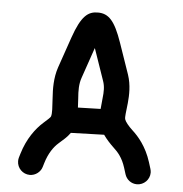

<svg xmlns="http://www.w3.org/2000/svg" viewBox="-48 -688 699 734"><g transform="rotate(5 301.0 -320.5)"><path d="M139.6 -34.7 144 -49.3C155.8 -88.9 174.3 -114.3 191.4 -129.4C207.5 -143.6 224.1 -157.2 235.4 -173.8L362.8 -177.7C373.5 -162.1 388.2 -146 403.8 -131.3C419.9 -116.7 438 -96.2 449.7 -59.1L457.5 -34.2C463.9 -14.2 481.9 0 503.9 0C530.8 0 552.7 -22 552.7 -48.8C552.7 -53.7 551.8 -58.6 550.3 -63.5L542.5 -88.4C523.9 -147 492.7 -182.6 469.7 -203.6C453.1 -218.8 440.4 -234.9 438 -243.2C435.1 -252.9 439 -271 442.4 -306.2C445.3 -336.4 446.8 -375.5 433.6 -414.6L392.6 -533.2C363.8 -616.7 339.4 -641.1 298.3 -641.1C261.2 -641.1 235.4 -622.6 205.6 -536.6L165 -418.9C150.9 -377.4 151.9 -334.5 154.3 -300.3C156.2 -265.1 158.7 -242.2 154.3 -229.5C152.8 -225.6 143.1 -216.8 127 -202.6C99.1 -177.7 67.9 -136.7 50.3 -77.6L45.9 -63C44.4 -58.1 43.9 -53.7 43.9 -48.8C43.9 -22 65.9 0 92.8 0C114.7 0 133.8 -15.1 139.6 -34.7ZM252 -307.1C249.5 -337.4 249.5 -362.8 257.8 -386.7L298.3 -504.4V-504.9L299.8 -501L340.8 -382.3C348.1 -361.8 347.7 -341.3 344.7 -315.9L340.8 -274.9L253.9 -272.5Z"/></g></svg>

Font: Velvelyne Book
Style: Bold
Weight: 700
Designer: Manon Van der Borght et Mariel Nils
Foundry: Velvetyne
Version: Version 1.070;Glyphs 3.3.1 (3343)